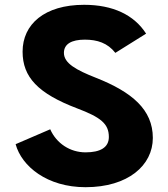

<svg xmlns="http://www.w3.org/2000/svg" viewBox="-20 -766 700 799"><path d="M336 13C513 13 616 -78 616 -192C616 -310 529 -383 380 -442C296 -475 246 -503 246 -546C246 -583 278 -601 333 -601C385 -601 428 -587 460 -546L588 -626C538 -704 450 -746 330 -746C165 -746 74 -665 74 -551C74 -445 138 -377 301 -315C399 -278 433 -251 433 -196C433 -152 397 -132 336 -132C272 -132 215 -169 189 -228L45 -166C70 -74 176 13 336 13Z"/></svg>

Font: Kreadon Extra Bold
Style: Regular
Weight: 800
Designer: kohakuno
Foundry: StudioGnu
Version: Version 1.000;Glyphs 3.1.2 (3151)